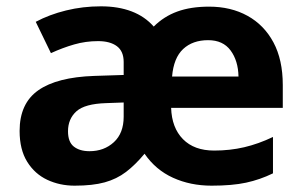

<svg xmlns="http://www.w3.org/2000/svg" viewBox="-20 -577 957 607"><path d="M641 -556Q710 -556 762.5 -527Q815 -498 844.5 -443Q874 -388 874 -308V-236H521Q523 -173 558.5 -137Q594 -101 657 -101Q707 -101 752 -111.5Q797 -122 843 -144V-29Q802 -9 758 0.5Q714 10 649 10Q582 10 527 -15Q472 -40 437 -91Q408 -56 378.5 -33.5Q349 -11 311 -0.5Q273 10 216 10Q169 10 129.5 -8.5Q90 -27 66 -65.5Q42 -104 42 -163Q42 -250 101 -291.5Q160 -333 278 -337L371 -340V-381Q371 -415 349.5 -431Q328 -447 290 -447Q251 -447 214.5 -436.5Q178 -426 141 -409L93 -508Q136 -531 189 -544Q242 -557 299 -557Q354 -557 396 -541Q438 -525 466 -493Q498 -525 540.5 -540.5Q583 -556 641 -556ZM316 -251Q248 -249 221.5 -225Q195 -201 195 -162Q195 -128 213.5 -113.5Q232 -99 263 -99Q309 -99 340 -127.5Q371 -156 371 -208V-253ZM638 -450Q589 -450 559 -422Q529 -394 524 -335H734Q733 -385 709 -417.5Q685 -450 638 -450Z"/></svg>

Font: Noto Sans Javanese
Style: Regular
Weight: 400
Designer: Monotype Design Team
Foundry: Monotype Imaging Inc.
Version: Version 2.004